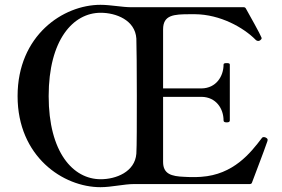

<svg xmlns="http://www.w3.org/2000/svg" viewBox="-20 -763 1171 797"><path d="M1083 -192C1081 -193 1078 -194 1075 -194C1072 -194 1069 -193 1067 -190C1020 -128 949 -38 815 -29C804 -28 793 -28 782 -28C770 -28 757 -28 745 -29C691 -31 657 -41 657 -91V-361H741H817C877 -360 908 -312 908 -263C908 -257 913 -255 921 -255C929 -255 934 -257 934 -263V-495C934 -500 929 -501 921 -501C913 -501 908 -500 908 -495C908 -446 877 -397 817 -396H741H657V-641C657 -701 701 -704 769 -704H790C894 -703 991 -649 1042 -597C1044 -595 1048 -593 1051 -593C1053 -593 1055 -593 1059 -595C1063 -598 1066 -601 1066 -604C1066 -605 1066 -606 1065 -608C1062 -618 1014 -704 1001 -727C999 -731 996 -733 992 -733H526C486 -733 440 -743 397 -743C242 -743 53 -616 53 -364C53 -113 242 14 397 14C444 14 494 1 537 1H1017C1021 1 1025 -1 1026 -5C1047 -62 1071 -122 1090 -177C1091 -180 1091 -181 1091 -182C1091 -186 1089 -189 1083 -192ZM546 -125C540 -49 461 -19 398 -19C283 -19 182 -131 182 -364C182 -597 283 -710 398 -710C461 -710 541 -680 546 -603C547 -575 548 -472 548 -366C548 -260 548 -154 546 -125Z"/></svg>

Font: Shippori Mincho OTF SemiBold
Style: Regular
Weight: 600
Designer: FONTDASU
Foundry: FONTDASU / Google Inc. / but / Adobe
Version: Version 3.300;hotconv 1.0.109;makeotfexe 2.5.65596